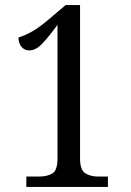

<svg xmlns="http://www.w3.org/2000/svg" viewBox="-20 -738 517 758"><path d="M84 0V-41H135Q166 -41 186.5 -53Q207 -65 207 -113V-640Q175 -596 148.5 -567.5Q122 -539 96 -539Q77 -539 65 -553Q53 -567 53 -590Q79 -598 107.5 -614Q136 -630 179 -667L239 -718H296V-113Q296 -67 316.5 -54Q337 -41 368 -41H406V0Z"/></svg>

Font: Noto Serif Armenian Condensed
Style: Regular
Weight: 400
Width: 3
Designer: Monotype Design Team
Foundry: Monotype Imaging Inc.
Version: Version 2.008; ttfautohint (v1.8.4.7-5d5b)